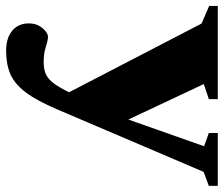

<svg xmlns="http://www.w3.org/2000/svg" viewBox="-82 -417 750 644"><g transform="rotate(90 293.0 -95.0)"><path d="M394 -103.5 299.5 85 50 -396 -9 -421.5V-450.5H303.5V-420.5L253 -403.5ZM141 259.5Q99 259.5 74.2 239.2Q49.5 219 49.5 183Q49.5 163.5 57.5 149.2Q65.5 135 76 127Q86.5 119 94.5 119Q103.5 119 114.8 122.5Q126 126 141.2 129.8Q156.5 133.5 178.5 133.5Q200 133.5 215.8 127.8Q231.5 122 245 106.5Q258.5 91 273.5 62L326 -40.5L352 -94L461.5 -404.5L417 -420.5V-450.5H594.5V-420.5L547.5 -403L339 85.5Q309 156.5 280.5 194Q252 231.5 219 245.5Q186 259.5 141 259.5Z"/></g></svg>

Font: Newsreader 16pt 16pt ExtraBold
Style: Regular
Weight: 800
Version: Version 1.003